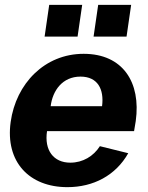

<svg xmlns="http://www.w3.org/2000/svg" viewBox="-20 -762 610 792"><path d="M533 -221 540 -263C562 -422 487 -540 325 -540C164 -540 46 -417 24 -259C1 -94 101 10 258 10C365 10 457 -38 509 -130L392 -159C366 -118 322 -91 270 -91C201 -91 162 -142 174 -221ZM189 -324C197 -389 238 -446 312 -446C383 -446 410 -394 401 -324ZM183 -742 164 -611H300L319 -742ZM385 -742 366 -611H502L521 -742Z"/></svg>

Font: Cheyenne Sans
Style: Bold Italic
Weight: 700
Italic angle: -8.13011°
Designer: The Public Sans project authors (U.S. Web Design System), Libre Franklin designed by Pablo Impallari and Rodrigo Fuenzal
Foundry: The Cheyenne Sans Project Authors
Version: Version 2.007